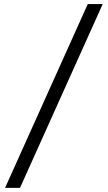

<svg xmlns="http://www.w3.org/2000/svg" viewBox="-20 -801 528 941"><path d="M483.4 -781.2 78.1 119.6H4.9L410.2 -781.2Z"/></svg>

Font: Andika Afr
Style: Regular
Weight: 400
Designer: Victor Gaultney, Annie Olsen, Julie Remington, Don Collingsworth, Eric Hays, Becca Hirsbrunner
Foundry: SIL International
Version: Version 5.000